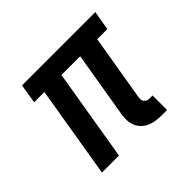

<svg xmlns="http://www.w3.org/2000/svg" viewBox="-131 -692 861 861"><g transform="rotate(-45 300.0 -261.0)"><path d="M447 8Q429 8 411 5.5Q393 3 377 -4Q361 -11 348.5 -23Q336 -35 329 -51Q322 -67 321 -85.5Q320 -104 323 -122L376 -438H257L184 0H76L149 -438H84L99 -530H564L548 -438H484L431 -122Q430 -114 431 -107Q432 -100 436.5 -94.5Q441 -89 448 -86.5Q455 -84 463 -84H481V8Z"/></g></svg>

Font: Iosevka Slab SmBdExObl
Style: Regular
Weight: 600
Width: 7
Italic angle: -9°
Monospace: yes
Designer: Belleve Invis
Foundry: Belleve Invis
Version: Version 11.1.0; ttfautohint (v1.8.3)